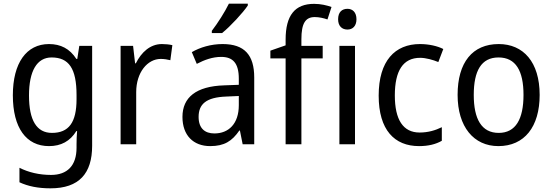

<svg xmlns="http://www.w3.org/2000/svg" viewBox="-20 -786 3009 1046"><path d="M247 -546C124 -546 50 -443 50 -267C50 -89 123 10 247 10C313 10 362 -17 396 -72H400C398 -53 397 -18 397 0V19C397 117 346 167 258 167C194 167 135 153 86 128V207C133 229 188 240 255 240C411 240 482 159 482 8V-536H412L401 -465H396C360 -521 310 -546 247 -546ZM261 -473C355 -473 397 -413 397 -268V-246C397 -119 355 -62 263 -62C180 -62 138 -130 138 -266C138 -399 181 -473 261 -473Z M862 -546C798 -546 750 -501 720 -441H716L705 -536H637V0H722V-284C722 -391 783 -465 856 -465C873 -465 893 -462 908 -458L919 -540C902 -544 881 -546 862 -546Z M1330 -756V-766H1227C1205 -721 1167 -661 1134 -618V-606H1190C1235 -642 1305 -718 1330 -756ZM1193 -546C1129 -546 1070 -528 1025 -502L1052 -438C1094 -460 1138 -476 1185 -476C1248 -476 1281 -443 1281 -357V-324L1201 -321C1049 -316 974 -256 974 -149C974 -49 1033 10 1125 10C1202 10 1244 -17 1284 -75H1287L1302 0H1365V-364C1365 -486 1312 -546 1193 -546ZM1213 -260 1281 -263V-213C1281 -111 1225 -59 1148 -59C1096 -59 1062 -87 1062 -149C1062 -218 1102 -256 1213 -260Z M1738 -468V-536H1622V-572C1622 -659 1644 -693 1695 -693C1719 -693 1744 -687 1764 -680L1786 -748C1760 -757 1728 -765 1691 -765C1587 -765 1536 -703 1536 -570V-539L1453 -510V-468H1536V0H1622V-468Z M1873 -738C1843 -738 1822 -720 1822 -681C1822 -644 1843 -625 1873 -625C1901 -625 1922 -644 1922 -681C1922 -719 1901 -738 1873 -738ZM1914 -536H1829V0H1914Z M2263 10C2313 10 2354 0 2387 -19V-93C2352 -76 2313 -64 2266 -64C2176 -64 2131 -134 2131 -266C2131 -401 2176 -471 2269 -471C2300 -471 2339 -460 2368 -448L2395 -519C2364 -535 2317 -546 2268 -546C2132 -546 2043 -455 2043 -265C2043 -78 2129 10 2263 10Z M2920 -269C2920 -448 2831 -546 2697 -546C2554 -546 2473 -446 2473 -269C2473 -95 2561 10 2695 10C2837 10 2920 -95 2920 -269ZM2561 -269C2561 -400 2602 -473 2696 -473C2790 -473 2832 -400 2832 -269C2832 -138 2790 -62 2697 -62C2603 -62 2561 -138 2561 -269Z"/></svg>

Font: Noto Sans Ethiopic SemiCondensed
Style: Regular
Weight: 400
Width: 4
Designer: Monotype Design Team
Foundry: Monotype Imaging Inc.
Version: Version 2.102